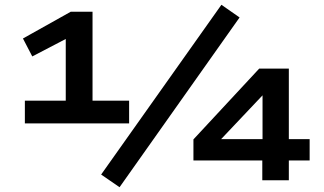

<svg xmlns="http://www.w3.org/2000/svg" viewBox="-20 -754 1357 803"><path d="M84 -238V-333H255V-609L301 -615L115 -518L76 -593L276 -705H367V-333H520V-238ZM480 29 403 -24 906 -734 982 -681ZM1077 0V-83H789V-171L1064 -467H1188V-172H1275V-83H1188V0ZM1078 -172V-369H1091L864 -129L856 -172Z"/></svg>

Font: Nunito Sans 7pt Expanded
Style: Bold
Weight: 700
Width: 7
Designer: Vernon Adams
Foundry: Vernon Adams
Version: Version 3.101;gftools[0.9.27]